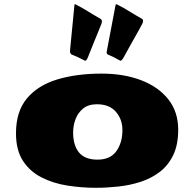

<svg xmlns="http://www.w3.org/2000/svg" viewBox="-20 -871 919 909"><path d="M433.6 18.1Q366.2 18.1 299.3 7.6Q232.4 -2.9 177.2 -30.8Q122.1 -58.6 88.9 -109.1Q55.7 -159.7 55.7 -240.2Q55.7 -343.3 107.7 -405.3Q159.7 -467.3 251.2 -494.9Q342.8 -522.5 461.4 -522.5Q565.4 -522.5 647.5 -491.5Q729.5 -460.4 776.6 -401.1Q823.7 -341.8 823.7 -256.8Q823.7 -185.5 800 -136.5Q776.4 -87.4 736.1 -56.9Q695.8 -26.4 645.3 -10Q594.7 6.3 540 12.2Q485.4 18.1 433.6 18.1ZM441.4 -115.2Q502.4 -115.2 531 -155.5Q559.6 -195.8 559.6 -254.9Q559.6 -306.2 528.6 -341.8Q497.6 -377.4 439 -377.4Q398.9 -377.4 374 -357.4Q349.1 -337.4 337.6 -306.9Q326.2 -276.4 326.2 -244.1Q326.2 -182.6 354.2 -148.9Q382.3 -115.2 441.4 -115.2ZM550.8 -583.5Q548.3 -583.5 546.9 -585Q529.3 -595.2 517.6 -600.8Q505.9 -606.4 490.7 -612.8Q484.9 -616.2 484.9 -623.5Q484.9 -626.5 485.8 -629.6Q486.8 -632.8 487.3 -637.2L527.3 -848.1Q528.3 -851.1 530.3 -851.1Q530.8 -851.1 535.6 -849.1Q562.5 -835.9 592.8 -817.1Q623 -798.3 649.9 -783.2Q657.2 -779.8 657.2 -772.9Q657.2 -766.1 653.8 -758.8Q643.1 -738.3 636.2 -726.1Q629.4 -713.9 622.6 -701.9Q615.7 -689.9 604.5 -669.9Q578.6 -624 567.9 -603.8Q557.1 -583.5 550.8 -583.5ZM383.8 -583.5Q380.9 -583.5 379.4 -585Q359.9 -595.2 347.9 -600.8Q335.9 -606.4 319.3 -612.8Q311.5 -617.7 311.5 -627.4Q311.5 -629.4 311.8 -631.6Q312 -633.8 312 -637.2L332.5 -848.1Q332.5 -851.1 335.4 -851.1Q335.4 -851.1 335.9 -850.8Q336.4 -850.6 336.9 -850.6Q336.9 -850.1 338.4 -850.1Q339.8 -850.1 339.8 -849.1Q367.2 -835.4 397 -816.9Q426.8 -798.3 453.6 -783.2Q462.4 -778.3 462.4 -770Q462.4 -764.6 460.4 -758.8Q452.6 -738.8 447.5 -726.6Q442.4 -714.4 437.5 -702.1Q432.6 -689.9 424.3 -669.9Q405.8 -624 397.9 -603.8Q390.1 -583.5 383.8 -583.5Z"/></svg>

Font: Seymour One
Style: Regular
Weight: 400
Designer: Vernon Adams
Foundry: Vernon Adams
Version: Version 1.100; ttfautohint (v1.8.4.7-5d5b);gftools[0.9.33]